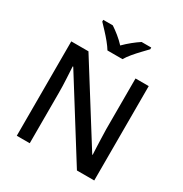

<svg xmlns="http://www.w3.org/2000/svg" viewBox="-211 -1099 1197 1258"><g transform="rotate(30 388.0 -470.5)"><path d="M681 0H550L189 -577H185Q187 -537 190 -485.5Q193 -434 193 -380V0H95V-714H225L585 -140H588Q587 -161 585.5 -193Q584 -225 583 -261.5Q582 -298 581 -330V-714H681ZM330 -781Q316 -804 294 -831Q272 -858 248 -883.5Q224 -909 206 -928V-941H278Q304 -924 332.5 -901Q361 -878 386 -851Q413 -878 441.5 -901Q470 -924 496 -941H569V-928Q551 -909 526.5 -883.5Q502 -858 479.5 -831Q457 -804 444 -781Z"/></g></svg>

Font: Noto Sans Kannada Medium
Style: Regular
Weight: 500
Designer: Jelle Bosma - Monotype Design Team
Foundry: Monotype Imaging Inc.
Version: Version 2.005; ttfautohint (v1.8.4.7-5d5b)